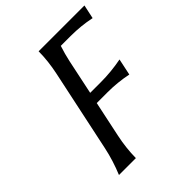

<svg xmlns="http://www.w3.org/2000/svg" viewBox="-205 -859 981 981"><g transform="rotate(-45 285.5 -368.5)"><path d="M83 0Q113.3 -73.2 128.9 -146.5L223.1 -590.8Q239.3 -667 239.7 -737.3H570.8L554.7 -662.1Q484.4 -676.8 411.6 -676.8H339.4Q324.7 -631.8 315.9 -590.8L275.9 -400.9H353Q426.3 -400.9 502.4 -415.5L483.4 -325.7Q413.1 -340.3 339.8 -340.3H262.7L221.7 -146.5Q206.1 -73.2 205.1 0Z"/></g></svg>

Font: Classica
Style: Book Oblique
Weight: 400
Italic angle: -12°
Designer: Wojciech Kalinowski "wmk69" (wmk69@o2.pl)
Foundry: Wojciech Kalinowski "wmk69" (wmk69@o2.pl)
Version: Version 2.1.1; 2021-05-14